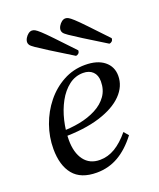

<svg xmlns="http://www.w3.org/2000/svg" viewBox="-132 -771 715 864"><g transform="rotate(-20 225.5 -338.5)"><path d="M182 12Q106 12 70 -32Q34 -76 34 -155Q34 -212 53.5 -267Q73 -322 108.5 -366Q144 -410 192 -436Q240 -462 296 -462Q355 -462 388 -435.5Q421 -409 421 -365Q421 -315 382 -275Q343 -235 269 -212Q195 -189 89 -189L91 -216Q139 -216 183 -224.5Q227 -233 262.5 -251.5Q298 -270 318.5 -299Q339 -328 339 -368Q339 -398 322 -414.5Q305 -431 276 -431Q238 -431 207.5 -407.5Q177 -384 156 -345.5Q135 -307 124 -260.5Q113 -214 113 -169Q113 -108 139.5 -72.5Q166 -37 215 -37Q253 -37 287.5 -57.5Q322 -78 356 -119L375 -97Q334 -43 286.5 -15.5Q239 12 182 12ZM273 -514Q206 -555 168 -579Q130 -603 112.5 -615Q95 -627 91 -633.5Q87 -640 87 -646Q87 -656 93 -666Q99 -676 107.5 -682.5Q116 -689 125 -689Q132 -689 139.5 -685Q147 -681 162.5 -667Q178 -653 208 -621.5Q238 -590 291 -534Q291 -524 285 -519Q279 -514 273 -514ZM433 -514Q366 -555 328 -579Q290 -603 272.5 -615Q255 -627 251 -633.5Q247 -640 247 -646Q247 -656 253 -666Q259 -676 267.5 -682.5Q276 -689 285 -689Q292 -689 299.5 -685Q307 -681 322.5 -667Q338 -653 368 -621.5Q398 -590 451 -534Q451 -524 445 -519Q439 -514 433 -514Z"/></g></svg>

Font: Petrona
Style: Italic
Weight: 400
Italic angle: -9°
Designer: Ringo R. Seeber
Foundry: Ringo R. Seeber
Version: Version 2.001; ttfautohint (v1.8.3)